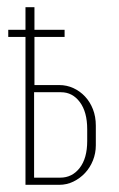

<svg xmlns="http://www.w3.org/2000/svg" viewBox="-20 -515 332 535"><path d="M145 -278Q166 -278 184.5 -269.5Q203 -261 217 -246Q231 -231 239 -210.5Q247 -190 247 -165V-110Q247 -88 239 -68Q231 -48 217 -33Q203 -18 184.5 -9Q166 0 145 0H51V-495H76V-278ZM223 -155Q223 -203 202.5 -230.5Q182 -258 150 -258H75V-20H148Q181 -20 202 -47Q223 -74 223 -122ZM3 -432H160V-412H3Z"/></svg>

Font: Moniqa Thin Paragraph
Style: Regular
Weight: 100
Designer: Rajesh Rajput
Foundry: Rajesh Rajput
Version: Version 1.000